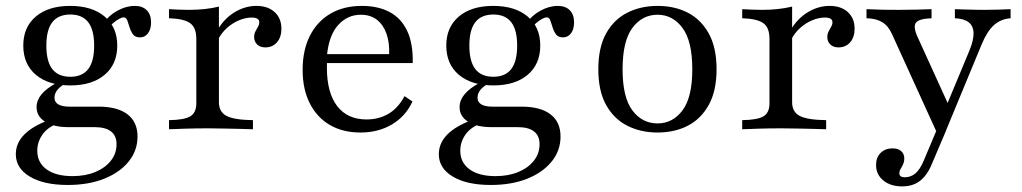

<svg xmlns="http://www.w3.org/2000/svg" viewBox="-20 -447 3536 664"><path d="M214.5 192.7Q131.5 192.7 83.1 163.7Q34.7 134.7 34.7 86.3Q34.7 48.4 63.3 19Q91.9 -10.5 148.4 -31.5L173.4 -16.9Q143.5 -5.6 126.2 19.4Q108.9 44.4 108.9 74.2Q108.9 115.3 141.1 138.7Q173.4 162.1 230.6 162.1Q275 162.1 309.3 148Q343.5 133.9 363.3 108.9Q383.1 83.9 383.1 51.6Q383.1 22.6 364.1 7.7Q345.2 -7.3 307.3 -7.3H216.9Q166.1 -7.3 136.3 -25.8Q106.5 -44.4 106.5 -76.6Q106.5 -100 123.4 -120.6Q140.3 -141.1 174.2 -159.7L201.6 -155.6Q183.9 -144.4 176.2 -133.1Q168.5 -121.8 168.5 -108.9Q168.5 -93.5 181.9 -85.9Q195.2 -78.2 219.4 -78.2H321Q386.3 -78.2 421 -51.6Q455.6 -25 455.6 25Q455.6 74.2 424.6 112.1Q393.5 150 339.5 171.4Q285.5 192.7 214.5 192.7ZM223.4 -151.6Q147.6 -151.6 104 -188.3Q60.5 -225 60.5 -289.5Q60.5 -353.2 104 -389.9Q147.6 -426.6 222.6 -426.6Q298.4 -426.6 341.9 -389.9Q385.5 -353.2 385.5 -289.5Q385.5 -225 341.9 -188.3Q298.4 -151.6 223.4 -151.6ZM223.4 -181.5Q264.5 -181.5 285.1 -208.1Q305.6 -234.7 305.6 -289.5Q305.6 -343.5 285.1 -370.2Q264.5 -396.8 223.4 -396.8Q181.5 -396.8 160.9 -370.2Q140.3 -343.5 140.3 -289.5Q140.3 -234.7 160.9 -208.1Q181.5 -181.5 223.4 -181.5ZM463.7 -317.7Q447.6 -317.7 439.9 -328.2Q432.3 -338.7 428.2 -352.4Q424.2 -366.1 420.2 -376.6Q416.1 -387.1 407.3 -387.1Q402.4 -387.1 392.3 -381.9Q382.3 -376.6 371.4 -367.3Q360.5 -358.1 352.4 -345.2L337.9 -366.1Q354.8 -392.7 385.5 -409.7Q416.1 -426.6 446 -426.6Q472.6 -426.6 487.5 -411.7Q502.4 -396.8 502.4 -369.4Q502.4 -346 491.9 -331.9Q481.5 -317.7 463.7 -317.7Z M564.5 0V-31.5Q617.7 -32.3 638.3 -44.8Q658.9 -57.3 658.9 -89.5V-312.9Q658.9 -351.6 637.5 -366.9Q616.1 -382.3 564.5 -383.9V-415.3Q579.8 -414.5 597.2 -413.7Q614.5 -412.9 633.1 -412.9Q691.1 -412.9 737.1 -424.2V-93.5Q737.1 -59.7 763.7 -46Q790.3 -32.3 854.8 -31.5V0Q840.3 -0.8 814.1 -1.2Q787.9 -1.6 758.1 -2.4Q728.2 -3.2 699.2 -3.2Q658.1 -3.2 620.6 -2Q583.1 -0.8 564.5 0ZM897.6 -283.1Q879.8 -283.1 869.4 -293.1Q858.9 -303.2 858.9 -318.5Q858.9 -329.8 863.3 -338.3Q867.7 -346.8 872.2 -354.4Q876.6 -362.1 876.6 -370.2Q876.6 -386.3 850 -386.3Q829 -386.3 806 -376.6Q783.1 -366.9 764.1 -349.6Q745.2 -332.3 733.9 -309.7L732.3 -343.5Q755.6 -383.1 791.5 -404.8Q827.4 -426.6 866.9 -426.6Q906.5 -426.6 929.8 -405.2Q953.2 -383.9 953.2 -347.6Q953.2 -318.5 937.9 -300.8Q922.6 -283.1 897.6 -283.1Z M1226.6 11.3Q1165.3 11.3 1120.6 -14.9Q1075.8 -41.1 1051.2 -89.9Q1026.6 -138.7 1026.6 -205.6Q1026.6 -273.4 1051.6 -323Q1076.6 -372.6 1122.6 -399.6Q1168.5 -426.6 1231.5 -426.6Q1287.1 -426.6 1327 -405.6Q1366.9 -384.7 1387.9 -340.7Q1408.9 -296.8 1407.3 -229H1078.2L1077.4 -259.7H1325.8Q1327.4 -300 1316.5 -330.6Q1305.6 -361.3 1283.5 -378.6Q1261.3 -396 1227.4 -396Q1181.5 -396 1149.2 -360.1Q1116.9 -324.2 1110.5 -252.4L1112.1 -250.8Q1111.3 -241.9 1110.9 -232.7Q1110.5 -223.4 1110.5 -212.9Q1110.5 -126.6 1146 -80.2Q1181.5 -33.9 1247.6 -33.9Q1289.5 -33.9 1323 -53.2Q1356.5 -72.6 1379 -114.5L1406.5 -96Q1383.1 -45.2 1335.9 -16.9Q1288.7 11.3 1226.6 11.3Z M1677.4 192.7Q1594.4 192.7 1546 163.7Q1497.6 134.7 1497.6 86.3Q1497.6 48.4 1526.2 19Q1554.8 -10.5 1611.3 -31.5L1636.3 -16.9Q1606.5 -5.6 1589.1 19.4Q1571.8 44.4 1571.8 74.2Q1571.8 115.3 1604 138.7Q1636.3 162.1 1693.5 162.1Q1737.9 162.1 1772.2 148Q1806.5 133.9 1826.2 108.9Q1846 83.9 1846 51.6Q1846 22.6 1827 7.7Q1808.1 -7.3 1770.2 -7.3H1679.8Q1629 -7.3 1599.2 -25.8Q1569.4 -44.4 1569.4 -76.6Q1569.4 -100 1586.3 -120.6Q1603.2 -141.1 1637.1 -159.7L1664.5 -155.6Q1646.8 -144.4 1639.1 -133.1Q1631.5 -121.8 1631.5 -108.9Q1631.5 -93.5 1644.8 -85.9Q1658.1 -78.2 1682.3 -78.2H1783.9Q1849.2 -78.2 1883.9 -51.6Q1918.5 -25 1918.5 25Q1918.5 74.2 1887.5 112.1Q1856.5 150 1802.4 171.4Q1748.4 192.7 1677.4 192.7ZM1686.3 -151.6Q1610.5 -151.6 1566.9 -188.3Q1523.4 -225 1523.4 -289.5Q1523.4 -353.2 1566.9 -389.9Q1610.5 -426.6 1685.5 -426.6Q1761.3 -426.6 1804.8 -389.9Q1848.4 -353.2 1848.4 -289.5Q1848.4 -225 1804.8 -188.3Q1761.3 -151.6 1686.3 -151.6ZM1686.3 -181.5Q1727.4 -181.5 1748 -208.1Q1768.5 -234.7 1768.5 -289.5Q1768.5 -343.5 1748 -370.2Q1727.4 -396.8 1686.3 -396.8Q1644.4 -396.8 1623.8 -370.2Q1603.2 -343.5 1603.2 -289.5Q1603.2 -234.7 1623.8 -208.1Q1644.4 -181.5 1686.3 -181.5ZM1926.6 -317.7Q1910.5 -317.7 1902.8 -328.2Q1895.2 -338.7 1891.1 -352.4Q1887.1 -366.1 1883.1 -376.6Q1879 -387.1 1870.2 -387.1Q1865.3 -387.1 1855.2 -381.9Q1845.2 -376.6 1834.3 -367.3Q1823.4 -358.1 1815.3 -345.2L1800.8 -366.1Q1817.7 -392.7 1848.4 -409.7Q1879 -426.6 1908.9 -426.6Q1935.5 -426.6 1950.4 -411.7Q1965.3 -396.8 1965.3 -369.4Q1965.3 -346 1954.8 -331.9Q1944.4 -317.7 1926.6 -317.7Z M2254 11.3Q2196 11.3 2149.6 -12.1Q2103.2 -35.5 2076.2 -83.9Q2049.2 -132.3 2049.2 -207.3Q2049.2 -283.1 2076.2 -331.5Q2103.2 -379.8 2149.6 -403.2Q2196 -426.6 2254 -426.6Q2312.9 -426.6 2358.5 -403.2Q2404 -379.8 2431 -331.5Q2458.1 -283.1 2458.1 -207.3Q2458.1 -132.3 2431 -83.9Q2404 -35.5 2358.5 -12.1Q2312.9 11.3 2254 11.3ZM2254 -20.2Q2306.5 -20.2 2340.3 -65.3Q2374.2 -110.5 2374.2 -207.3Q2374.2 -304.8 2340.3 -350.4Q2306.5 -396 2254 -396Q2200.8 -396 2166.9 -350.4Q2133.1 -304.8 2133.1 -207.3Q2133.1 -110.5 2166.9 -65.3Q2200.8 -20.2 2254 -20.2Z M2546.8 0V-31.5Q2600 -32.3 2620.6 -44.8Q2641.1 -57.3 2641.1 -89.5V-312.9Q2641.1 -351.6 2619.8 -366.9Q2598.4 -382.3 2546.8 -383.9V-415.3Q2562.1 -414.5 2579.4 -413.7Q2596.8 -412.9 2615.3 -412.9Q2673.4 -412.9 2719.4 -424.2V-93.5Q2719.4 -59.7 2746 -46Q2772.6 -32.3 2837.1 -31.5V0Q2822.6 -0.8 2796.4 -1.2Q2770.2 -1.6 2740.3 -2.4Q2710.5 -3.2 2681.5 -3.2Q2640.3 -3.2 2602.8 -2Q2565.3 -0.8 2546.8 0ZM2879.8 -283.1Q2862.1 -283.1 2851.6 -293.1Q2841.1 -303.2 2841.1 -318.5Q2841.1 -329.8 2845.6 -338.3Q2850 -346.8 2854.4 -354.4Q2858.9 -362.1 2858.9 -370.2Q2858.9 -386.3 2832.3 -386.3Q2811.3 -386.3 2788.3 -376.6Q2765.3 -366.9 2746.4 -349.6Q2727.4 -332.3 2716.1 -309.7L2714.5 -343.5Q2737.9 -383.1 2773.8 -404.8Q2809.7 -426.6 2849.2 -426.6Q2888.7 -426.6 2912.1 -405.2Q2935.5 -383.9 2935.5 -347.6Q2935.5 -318.5 2920.2 -300.8Q2904.8 -283.1 2879.8 -283.1Z M3220.2 12.1 3064.5 -329.8Q3051.6 -358.1 3030.6 -370.6Q3009.7 -383.1 2976.6 -383.9V-415.3Q3008.1 -413.7 3034.3 -413.3Q3060.5 -412.9 3088.7 -412.9Q3121.8 -412.9 3150.4 -413.7Q3179 -414.5 3201.6 -415.3V-383.9Q3158.1 -382.3 3147.6 -368.5Q3137.1 -354.8 3153.2 -319.4L3263.7 -76.6L3249.2 -71.8L3333.1 -273.4Q3347.6 -308.9 3346.8 -333.1Q3346 -357.3 3330.2 -369.8Q3314.5 -382.3 3282.3 -383.9V-415.3Q3303.2 -414.5 3319.8 -414.1Q3336.3 -413.7 3351.6 -413.3Q3366.9 -412.9 3385.5 -412.9Q3410.5 -412.9 3433.9 -413.7Q3457.3 -414.5 3475 -415.3V-383.9Q3441.1 -381.5 3417.3 -360.1Q3393.5 -338.7 3374.2 -291.9L3248.4 12.1ZM3100 197.6Q3059.7 197.6 3034.7 177Q3009.7 156.5 3009.7 123.4Q3009.7 97.6 3025.4 81.9Q3041.1 66.1 3066.9 66.1Q3085.5 66.1 3096.4 75.4Q3107.3 84.7 3107.3 100.8Q3107.3 112.1 3103.2 121Q3099.2 129.8 3094.8 137.1Q3090.3 144.4 3090.3 152.4Q3090.3 166.1 3108.9 166.1Q3129.8 166.1 3145.6 152.8Q3161.3 139.5 3173.4 111.3L3225.8 -12.9L3252.4 3.2L3204 116.9Q3192.7 145.2 3177.8 162.9Q3162.9 180.6 3144 189.1Q3125 197.6 3100 197.6Z"/></svg>

Font: Playfair 12pt
Style: Regular
Weight: 400
Designer: Claus Eggers Sørensen
Foundry: Claus Eggers Sørensen
Version: Version 2.000;gftools[0.9.28]